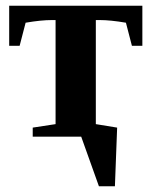

<svg xmlns="http://www.w3.org/2000/svg" viewBox="-20 -479 531 673"><path d="M479 -318.4H442.4L421.4 -399.4Q367.2 -408.7 329.1 -408.7H315.9V-43.9L390.6 -31.7L382.8 173.8H326.7L264.6 0H94.7V-31.7L174.8 -43.9V-408.7H162.1Q124 -408.7 69.8 -399.4L48.8 -318.4H12.2V-459H479Z"/></svg>

Font: Tinos
Style: Bold
Weight: 700
Designer: Steve Matteson
Foundry: Monotype Imaging Inc.
Version: Version 1.23